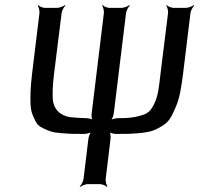

<svg xmlns="http://www.w3.org/2000/svg" viewBox="-20 -515 789 754"><path d="M135 -464 106 -226C103 -200 101 -177 100 -157C99 -120 98 -86 109 -62C119 -39 124 -23 148 -12C174 0 184 5 221 8C257 11 275 11 310 11C319 11 336 7 342 2L340 0C334 5 328 22 327 31L308 188C307 197 299 212 293 217L295 219C301 214 316 208 325 208H372C381 208 396 214 400 219L402 217C398 212 394 197 395 188L414 31C415 22 414 5 410 0L407 2C411 7 427 11 436 11C476 11 496 11 536 7C577 2 589 -4 618 -21C646 -38 654 -59 669 -92C686 -130 692 -172 699 -226L728 -464C729 -473 737 -488 743 -493L741 -495C735 -490 719 -484 710 -484H662C653 -484 639 -490 635 -495L633 -493C637 -488 641 -473 640 -464L610 -223C604 -173 602 -142 586 -108C572 -80 562 -69 532 -61C502 -52 480 -51 444 -51C435 -51 418 -47 411 -42L414 -40C420 -45 426 -62 427 -71L475 -464C476 -473 484 -488 490 -493L488 -495C482 -490 466 -484 457 -484H410C401 -484 387 -490 383 -495L381 -493C385 -488 389 -473 388 -464L340 -70C338 -61 341 -45 344 -40L347 -43C343 -48 326 -51 317 -51C290 -52 269 -53 255 -55C215 -61 189 -88 187 -129C186 -151 187 -182 192 -223L222 -464C223 -473 231 -488 237 -493L235 -495C229 -490 213 -484 204 -484H157C148 -484 134 -490 130 -495L128 -493C132 -488 136 -473 135 -464Z"/></svg>

Font: Gamestation Storm Oblique 
Style: Italic
Weight: 400
Designer: Jonas Hecksher
Foundry: Jonas Hecksher, Playtypeª, e-types AS
Version: Version 1.003